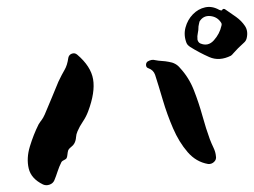

<svg xmlns="http://www.w3.org/2000/svg" viewBox="-20 -588 744 562"><path d="M702 -476Q700 -468 694 -463Q676 -447 663 -432Q660 -428 656 -425Q622 -408 592.5 -421Q563 -434 536 -451Q533 -453 530.5 -455.5Q528 -458 526 -462Q517 -485 523 -507.5Q529 -530 544.5 -546Q560 -562 580.5 -566.5Q601 -571 622 -559Q624 -558 627 -557.5Q630 -557 631 -560Q632 -562 635 -562Q638 -562 640 -560Q655 -550 671 -538.5Q687 -527 697 -512Q707 -497 702 -476ZM628 -512Q630 -518 627 -522Q616 -539 595.5 -541Q575 -543 564 -525Q563 -522 562.5 -518.5Q562 -515 561 -511Q561 -499 559 -491Q557 -483 558 -472Q560 -464 566 -461Q589 -451 606 -470Q623 -489 628 -512ZM238 -262Q232 -246 222.5 -232Q213 -218 207 -204Q203 -195 202.5 -186Q202 -177 198 -169Q195 -163 189 -158.5Q183 -154 180 -149Q178 -143 177.5 -136.5Q177 -130 175 -125Q173 -122 167.5 -119.5Q162 -117 160 -114Q153 -100 148.5 -86Q144 -72 139 -60Q135 -51 125 -47.5Q115 -44 106 -48Q71 -65 64 -95Q57 -125 67.5 -159.5Q78 -194 93 -224Q98 -232 102 -237Q106 -242 111 -253Q121 -276 132 -303Q143 -330 151 -349Q161 -370 169 -383.5Q177 -397 180 -419Q182 -428 190.5 -431Q199 -434 206 -428Q246 -394 252.5 -356Q259 -318 238 -262ZM612 -131Q614 -121 606.5 -114Q599 -107 589 -108Q554 -114 529 -143Q504 -172 486.5 -212.5Q469 -253 456.5 -295.5Q444 -338 434 -369Q429 -383 415 -388Q408 -390 407.5 -397Q407 -404 412 -408Q424 -415 434 -412Q444 -410 454 -409.5Q464 -409 474 -407Q495 -404 507 -389Q533 -361 547.5 -324Q562 -287 572.5 -249Q583 -211 594 -181Q599 -168 605 -155.5Q611 -143 612 -131Z"/></svg>

Font: Slackside One
Style: Regular
Weight: 400
Version: Version 1.000